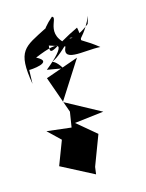

<svg xmlns="http://www.w3.org/2000/svg" viewBox="-163 -923 789 1041"><g transform="rotate(-20 231.5 -402.5)"><path d="M214 0 292 -162 193 -261 358 -266 170 -390 324 -590 133 -541 188 -328 167 -244 32 -272 95 -200 32 -70 205 40ZM326 -691C350 -622 392 -642 380 -743C232 -689 187 -635 203 -704L346 -643C175 -753 310 -830 272 -845C114 -732 209 -651 216 -797C80 -741 33 -737 49 -539L58 -616C60 -614 206 -610 116 -666C290 -722 287 -677 148 -584L235 -561C185 -665 151 -561 296 -683C222 -584 373 -615 463 -601C334 -724 364 -619 458 -783L441 -742C312 -657 291 -735 365 -686Z"/></g></svg>

Font: Asimov Silicon
Style: Regular
Weight: 400
Designer: Google
Version: Version 2.000980; 2014